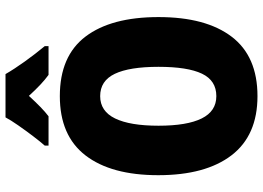

<svg xmlns="http://www.w3.org/2000/svg" viewBox="-152 -816 977 714"><g transform="rotate(-90 337.0 -458.5)"><path d="M631 -358Q631 -182 558 -86Q485 10 337 10Q191 10 117 -86.5Q43 -183 43 -359Q43 -534 116.5 -629.5Q190 -725 337 -725Q486 -725 558.5 -629.5Q631 -534 631 -358ZM227 -358Q227 -252 254 -197.5Q281 -143 337 -143Q395 -143 420.5 -196.5Q446 -250 446 -358Q446 -466 420 -520.5Q394 -575 337 -575Q281 -575 254 -519.5Q227 -464 227 -358ZM419 -927Q438 -894 466 -855Q494 -816 523 -781V-767H416Q398 -780 379 -798Q360 -816 338 -840Q315 -815 296.5 -797Q278 -779 262 -767H153V-781Q168 -798 188.5 -825Q209 -852 228.5 -880Q248 -908 258 -927Z"/></g></svg>

Font: Noto Sans Lao Looped Condensed Black
Style: Regular
Weight: 900
Width: 3
Designer: Mark Frömberg, Ben Mitchell
Foundry: The Fontpad Ltd
Version: Version 1.002; ttfautohint (v1.8.4.7-5d5b)